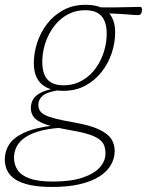

<svg xmlns="http://www.w3.org/2000/svg" viewBox="-70 -520 598 781"><path d="M492.5 -458.5Q483 -458.5 473.5 -459.2Q464 -460 452 -461Q440 -462 424.8 -463Q409.5 -464 389.8 -464.8Q370 -465.5 343.5 -466L311.5 -491Q353 -489.5 388.8 -489.8Q424.5 -490 452.5 -491Q480.5 -492 499 -492Q503.5 -492 505.5 -489.5Q507.5 -487 507.5 -481.5Q507.5 -476 506.5 -471.5Q505.5 -467 503.5 -464.2Q501.5 -461.5 498.8 -460Q496 -458.5 492.5 -458.5ZM188.5 -173Q222 -173 249.5 -185.2Q277 -197.5 298.5 -218.5Q320 -239.5 334.5 -266.5Q349 -293.5 356.5 -323.5Q364 -353.5 364 -383Q364 -431 342.5 -454.8Q321 -478.5 277 -478.5Q243.5 -478.5 216 -466.2Q188.5 -454 167.2 -432.8Q146 -411.5 131.5 -384.5Q117 -357.5 109.5 -327.8Q102 -298 102 -268.5Q102 -220 123.2 -196.5Q144.5 -173 188.5 -173ZM278.5 -500.5Q319.5 -500.5 346 -487.2Q372.5 -474 385.5 -449Q398.5 -424 398.5 -389Q398.5 -347 384.8 -305Q371 -263 343.8 -228Q316.5 -193 277.5 -171.8Q238.5 -150.5 187 -150.5Q146.5 -150.5 119.8 -164Q93 -177.5 80.2 -202.5Q67.5 -227.5 67.5 -262.5Q67.5 -304 81.2 -346.2Q95 -388.5 121.8 -423.2Q148.5 -458 188 -479.2Q227.5 -500.5 278.5 -500.5ZM142 240.5Q89.5 240.5 53 232.8Q16.5 225 -6.5 210.5Q-29.5 196 -40 175Q-50.5 154 -50.5 128Q-50.5 95 -32.5 67.2Q-14.5 39.5 28.8 19.5Q72 -0.5 147.5 -9.5H174L202 -1.5Q142.5 0.5 101.5 10.5Q60.5 20.5 35.2 37Q10 53.5 -1.5 75Q-13 96.5 -13 121.5Q-13 149.5 1.5 171.5Q16 193.5 50.5 206Q85 218.5 145 218.5Q218 218.5 265.2 202.8Q312.5 187 335.8 161Q359 135 359 104.5Q359 85.5 353.5 71.2Q348 57 332.5 45.8Q317 34.5 287 25.2Q257 16 208 8Q143 -3.5 110.2 -16.2Q77.5 -29 66.5 -44.8Q55.5 -60.5 55.5 -80.5Q55.5 -101 65.8 -117.5Q76 -134 102.2 -146Q128.5 -158 176.5 -163.5L174.5 -154Q122.5 -146.5 104.2 -131Q86 -115.5 86 -94Q86 -80.5 92 -70.2Q98 -60 113.5 -52Q129 -44 158 -36.8Q187 -29.5 233.5 -21.5Q298 -10 333.2 6.8Q368.5 23.5 382.5 45Q396.5 66.5 396.5 94Q396.5 124.5 381 151.2Q365.5 178 334 198Q302.5 218 254.8 229.2Q207 240.5 142 240.5Z"/></svg>

Font: Newsreader 9pt ExtraLight
Style: Italic
Weight: 250
Italic angle: -17°
Designer: Hugues Gentile
Foundry: Production Type
Version: Version 1.003